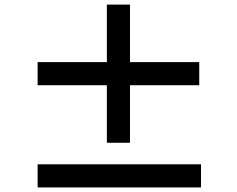

<svg xmlns="http://www.w3.org/2000/svg" viewBox="-20 -832 1040 843"><path d="M854.8 -457.8H550.8V-205.2H449.2V-457.8H145.2V-559.3H449.2V-811.8H550.8V-559.3H854.8ZM862.6 -110.6V-9.1H145.2V-110.6Z"/></svg>

Font: Noto Sans TC
Style: Regular
Weight: 100
Designer: Ryoko NISHIZUKA 西塚涼子 (kana, bopomofo & ideographs); Paul D. Hunt (Latin, Greek & Cyrillic); Sandoll Communications 산돌커뮤니
Foundry: Adobe
Version: Version 2.004;hotconv 1.0.118;makeotfexe 2.5.65603